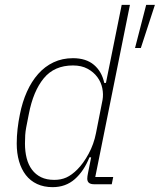

<svg xmlns="http://www.w3.org/2000/svg" viewBox="-20 -760 659 792"><path d="M368 0Q340 0 340 -23Q340 -32 343 -46L356 -111H349Q326 -54 288.5 -21Q251 12 197 12Q161 12 133 -1Q105 -14 86.5 -38Q68 -62 58.5 -95Q49 -128 49 -168Q49 -198 52.5 -228.5Q56 -259 62 -288Q72 -339 91 -381.5Q110 -424 137.5 -455Q165 -486 201 -503Q237 -520 281 -520Q335 -520 367.5 -492.5Q400 -465 410 -418H417L482 -740H516L373 -30H447L441 0ZM204 -18Q232 -18 254 -28Q276 -38 299 -61Q324 -86 345.5 -125.5Q367 -165 376 -211L403 -348Q407 -371 402 -396Q397 -421 381.5 -442Q366 -463 341 -476.5Q316 -490 281 -490Q204 -490 160.5 -437Q117 -384 99 -290L88 -234Q85 -218 84 -202.5Q83 -187 83 -168Q83 -135 90 -107.5Q97 -80 112 -60Q127 -40 149.5 -29Q172 -18 204 -18ZM561 -562H537L583 -740H619Z"/></svg>

Font: IBM Plex Sans Cond ExtLt
Style: Italic
Weight: 200
Width: 3
Italic angle: -11°
Designer: Mike Abbink, Paul van der Laan, Pieter van Rosmalen
Foundry: Bold Monday
Version: Version 1.3